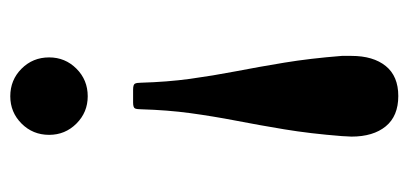

<svg xmlns="http://www.w3.org/2000/svg" viewBox="-236 -566 814 383"><g transform="rotate(90 171.5 -374.0)"><path d="M251 -648.5Q246 -585 237.5 -533.8Q229 -482.5 220.2 -437.2Q211.5 -392 205.2 -346.2Q199 -300.5 197.5 -248Q197.5 -239.5 195.8 -235.8Q194 -232 184 -232H158.5Q148.5 -232 146.5 -235.5Q144.5 -239 144.5 -247.5Q143 -300 136.8 -345.5Q130.5 -391 121.8 -436.5Q113 -482 104.5 -533.5Q96 -585 91 -648.5Q91 -654 91 -658.5Q91 -663 91 -667.5Q91 -711 111.2 -736Q131.5 -761 171 -761Q211 -761 231.5 -736Q252 -711 252 -667.5Q252 -663 251.5 -658.5Q251 -654 251 -648.5ZM94 -64.5Q94 -96.5 116.5 -119Q139 -141.5 171.5 -141.5Q203.5 -141.5 226 -119Q248.5 -96.5 248.5 -64.5Q248.5 -32 226 -9.5Q203.5 13 171.5 13Q139 13 116.5 -9.5Q94 -32 94 -64.5Z"/></g></svg>

Font: Besley SemiBold
Style: Regular
Weight: 600
Designer: Owen Earl
Foundry: indestructible type*
Version: Version 2.001; ttfautohint (v1.8.3)